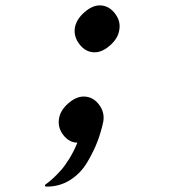

<svg xmlns="http://www.w3.org/2000/svg" viewBox="-20 -535 658 712"><path d="M331 -341Q298 -341 275 -370.5Q252 -400 258 -434Q264 -464 293 -489.5Q322 -515 350 -515Q383 -515 406 -485.5Q429 -456 422 -422Q417 -392 388 -366.5Q359 -341 331 -341ZM154 157Q145 157 147 151Q147 150 155.5 144Q164 138 177 126Q190 114 205 97.5Q220 81 237 53.5Q254 26 267 -6Q237 -6 215 -34Q193 -62 199 -96Q204 -126 233 -151.5Q262 -177 290 -177Q324 -177 346.5 -148Q369 -119 363 -84Q355 -46 341.5 -10.5Q328 25 304 66Q280 107 241 132Q202 157 154 157Z"/></svg>

Font: Hermit LightItalic
Style: Regular
Weight: 300
Italic angle: -10°
Designer: Pablo Caro
Version: Version 2.000;PS 002.000;hotconv 1.0.88;makeotf.lib2.5.64775